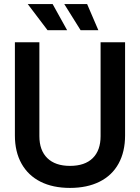

<svg xmlns="http://www.w3.org/2000/svg" viewBox="-20 -907 687 941"><path d="M53 -243V-700H173V-240Q173 -170 212 -132Q251 -94 323 -94Q396 -94 434.5 -132Q473 -170 473 -240V-700H593V-243Q593 -163 561 -105Q529 -47 468 -16.5Q407 14 323 14Q239 14 178.5 -16.5Q118 -47 85.5 -105Q53 -163 53 -243ZM213 -759 116 -887H238L309 -759ZM407 -887 462 -759H375L295 -887Z"/></svg>

Font: Space Grotesk Frontify SemiBold
Style: Regular
Weight: 600
Designer: Florian Karsten
Version: Version 2.000